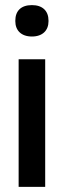

<svg xmlns="http://www.w3.org/2000/svg" viewBox="-20 -732 226 752"><path d="M53 -500V0H157V-500ZM40 -649C40 -613 63 -589 105 -589C147 -589 170 -613 170 -649V-651C170 -689 147 -712 105 -712C62 -712 40 -689 40 -651Z"/></svg>

Font: LT Wave Text Medium
Style: Regular
Weight: 500
Designer: Daniel Lyons
Version: Version 2.5 (Glyphs App)